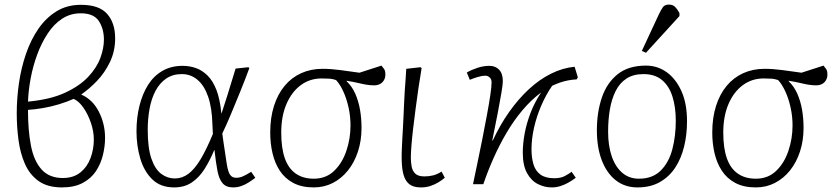

<svg xmlns="http://www.w3.org/2000/svg" viewBox="-20 -803 3663 837"><path d="M250 14Q187 14 148 -14Q109 -42 88.5 -89Q68 -136 60.5 -193.5Q53 -251 53 -309Q53 -373 62.5 -439.5Q72 -506 93 -567.5Q114 -629 147 -677Q180 -725 226 -753.5Q272 -782 333 -782Q412 -782 447 -742.5Q482 -703 482 -636Q482 -580 459.5 -533Q437 -486 403 -450.5Q369 -415 334 -391Q384 -369 411 -316Q438 -263 438 -202Q438 -165 428.5 -126.5Q419 -88 398 -56.5Q377 -25 340.5 -5.5Q304 14 250 14ZM254 -27Q300 -27 330 -51Q360 -75 374.5 -113.5Q389 -152 389 -195Q389 -230 376.5 -267Q364 -304 344 -333Q324 -362 301 -372Q272 -359 237.5 -348.5Q203 -338 168 -332Q133 -326 102 -324Q102 -234 115 -167.5Q128 -101 161.5 -64Q195 -27 254 -27ZM102 -360Q199 -369 263 -398.5Q327 -428 364.5 -468Q402 -508 417.5 -550.5Q433 -593 433 -630Q433 -677 411 -711Q389 -745 332 -745Q287 -745 251 -721.5Q215 -698 188 -657Q161 -616 142.5 -566Q124 -516 114 -463Q104 -410 102 -360Z M739 14Q680 14 644 -21Q608 -56 591.5 -112Q575 -168 575 -231Q575 -290 588 -342Q601 -394 625.5 -433Q650 -472 688 -494Q726 -516 776 -516Q806 -516 833.5 -506.5Q861 -497 884.5 -474Q908 -451 923.5 -411Q939 -371 945 -309H946Q960 -351 970.5 -385Q981 -419 990 -448.5Q999 -478 1007 -504L1063 -510L1067 -506Q1047 -452 1026 -400.5Q1005 -349 986 -303.5Q967 -258 949 -221L954 -185Q963 -123 968.5 -88.5Q974 -54 983 -41Q992 -28 1009 -28Q1025 -28 1039.5 -34.5Q1054 -41 1075 -54L1093 -28Q1080 -18 1064.5 -8Q1049 2 1032 8Q1015 14 996 14Q966 14 950.5 -4Q935 -22 928 -58Q921 -94 915 -149H914Q895 -103 871.5 -66Q848 -29 816 -7.5Q784 14 739 14ZM742 -25Q774 -25 801 -45Q828 -65 854 -108Q880 -151 908 -219L906 -261Q904 -334 887 -382.5Q870 -431 840.5 -455.5Q811 -480 773 -480Q733 -480 704.5 -460.5Q676 -441 658 -407Q640 -373 632 -329Q624 -285 624 -237Q624 -158 640 -111.5Q656 -65 683 -45Q710 -25 742 -25Z M1348 14Q1295 14 1258.5 -5.5Q1222 -25 1200 -58.5Q1178 -92 1168 -135Q1158 -178 1158 -225Q1158 -290 1174.5 -341.5Q1191 -393 1221 -429Q1251 -465 1293 -484Q1335 -503 1386 -503Q1406 -503 1425 -501.5Q1444 -500 1463.5 -497.5Q1483 -495 1503.5 -492Q1524 -489 1547 -486L1643 -517Q1649 -510 1654.5 -502Q1660 -494 1660 -478Q1660 -464 1653.5 -453Q1647 -442 1636 -436.5Q1625 -431 1611 -431Q1595 -431 1579 -433.5Q1563 -436 1542.5 -441Q1522 -446 1491 -451V-449Q1515 -426 1529 -394Q1543 -362 1549.5 -324.5Q1556 -287 1556 -245Q1556 -190 1540.5 -142.5Q1525 -95 1497 -60Q1469 -25 1431 -5.5Q1393 14 1348 14ZM1348 -24Q1401 -24 1436.5 -58Q1472 -92 1490 -145.5Q1508 -199 1508 -256Q1508 -296 1499.5 -334.5Q1491 -373 1476.5 -404.5Q1462 -436 1445 -454Q1430 -459 1417.5 -460Q1405 -461 1382 -461Q1331 -461 1291.5 -432Q1252 -403 1229 -350Q1206 -297 1206 -225Q1206 -158 1221.5 -113.5Q1237 -69 1269 -46.5Q1301 -24 1348 -24Z M1816 14Q1793 14 1777.5 7.5Q1762 1 1751.5 -14Q1741 -29 1736 -54.5Q1731 -80 1731 -116Q1731 -120 1731 -127.5Q1731 -135 1731.5 -146Q1732 -157 1732.5 -170.5Q1733 -184 1734 -200.5Q1735 -217 1736 -235.5Q1737 -254 1738 -274Q1739 -294 1740 -316Q1741 -338 1742 -361Q1743 -384 1744.5 -407.5Q1746 -431 1748 -455Q1750 -479 1751 -503L1813 -510L1818 -506Q1811 -466 1804.5 -421Q1798 -376 1792 -330.5Q1786 -285 1781 -242.5Q1776 -200 1773.5 -167.5Q1771 -135 1771 -116Q1771 -96 1774.5 -77Q1778 -58 1790.5 -46Q1803 -34 1830 -34Q1851 -34 1868.5 -38.5Q1886 -43 1905 -55L1919 -28Q1906 -17 1890 -7.5Q1874 2 1855.5 8Q1837 14 1816 14Z M2385 14Q2354 14 2325 -0.5Q2296 -15 2277.5 -48.5Q2259 -82 2259 -138Q2259 -176 2267 -220Q2275 -264 2292.5 -310Q2310 -356 2339 -400Q2296 -368 2258 -323Q2220 -278 2188.5 -224.5Q2157 -171 2131.5 -113.5Q2106 -56 2087 0H2042Q2050 -40 2061 -91Q2072 -142 2082.5 -196Q2093 -250 2102.5 -300.5Q2112 -351 2117.5 -388.5Q2123 -426 2123 -444Q2123 -458 2114.5 -465.5Q2106 -473 2097 -473Q2081 -473 2061.5 -467Q2042 -461 2028 -455L2015 -487Q2036 -499 2062 -507.5Q2088 -516 2113 -516Q2140 -516 2156 -499Q2172 -482 2172 -449Q2172 -435 2166 -399.5Q2160 -364 2150 -311Q2140 -258 2126 -191L2128 -190Q2160 -259 2200 -315.5Q2240 -372 2286 -414.5Q2332 -457 2382.5 -482Q2433 -507 2485 -512L2499 -466L2494 -457Q2475 -456 2456.5 -452.5Q2438 -449 2421 -443Q2404 -437 2387 -429Q2360 -390 2339.5 -342.5Q2319 -295 2308 -246Q2297 -197 2297 -152Q2297 -116 2305.5 -87Q2314 -58 2336 -42Q2358 -26 2396 -26Q2425 -26 2443 -36Q2461 -46 2472 -54L2490 -28Q2474 -16 2457 -6.5Q2440 3 2422 8.5Q2404 14 2385 14Z M2759 14Q2704 14 2664.5 -17Q2625 -48 2603.5 -104Q2582 -160 2582 -235Q2582 -313 2603.5 -377Q2625 -441 2672 -479Q2719 -517 2796 -517Q2846 -517 2886 -488.5Q2926 -460 2950.5 -406Q2975 -352 2975 -274Q2975 -217 2962.5 -165Q2950 -113 2924 -73Q2898 -33 2857 -9.5Q2816 14 2759 14ZM2765 -24Q2825 -24 2860.5 -59.5Q2896 -95 2911 -152.5Q2926 -210 2926 -276Q2926 -336 2911.5 -382Q2897 -428 2866 -454Q2835 -480 2785 -480Q2741 -480 2711 -460.5Q2681 -441 2663.5 -405.5Q2646 -370 2638.5 -325Q2631 -280 2631 -229Q2631 -167 2647 -121Q2663 -75 2693 -49.5Q2723 -24 2765 -24ZM2796 -573 2778 -581 2852 -740Q2862 -761 2870 -772Q2878 -783 2896 -783Q2913 -783 2923 -773Q2933 -763 2942 -746V-733Z M3275 14Q3222 14 3185.5 -5.5Q3149 -25 3127 -58.5Q3105 -92 3095 -135Q3085 -178 3085 -225Q3085 -290 3101.5 -341.5Q3118 -393 3148 -429Q3178 -465 3220 -484Q3262 -503 3313 -503Q3333 -503 3352 -501.5Q3371 -500 3390.5 -497.5Q3410 -495 3430.5 -492Q3451 -489 3474 -486L3570 -517Q3576 -510 3581.5 -502Q3587 -494 3587 -478Q3587 -464 3580.5 -453Q3574 -442 3563 -436.5Q3552 -431 3538 -431Q3522 -431 3506 -433.5Q3490 -436 3469.5 -441Q3449 -446 3418 -451V-449Q3442 -426 3456 -394Q3470 -362 3476.5 -324.5Q3483 -287 3483 -245Q3483 -190 3467.5 -142.5Q3452 -95 3424 -60Q3396 -25 3358 -5.5Q3320 14 3275 14ZM3275 -24Q3328 -24 3363.5 -58Q3399 -92 3417 -145.5Q3435 -199 3435 -256Q3435 -296 3426.5 -334.5Q3418 -373 3403.5 -404.5Q3389 -436 3372 -454Q3357 -459 3344.5 -460Q3332 -461 3309 -461Q3258 -461 3218.5 -432Q3179 -403 3156 -350Q3133 -297 3133 -225Q3133 -158 3148.5 -113.5Q3164 -69 3196 -46.5Q3228 -24 3275 -24Z"/></svg>

Font: Literata ExtraLight
Style: Italic
Weight: 250
Italic angle: -2°
Designer: Latin by Veronika Burian and Jose Scaglione. Greek by Irene Vlachou. Cyrillic by Vera Evstafieva
Foundry: TypeTogether
Version: Version 3.002